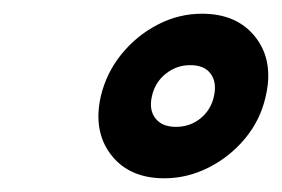

<svg xmlns="http://www.w3.org/2000/svg" viewBox="-20 -820 411 280"><path d="M127 -679.5Q135 -713.5 157 -740.8Q179 -768 209.8 -784Q240.5 -800 274.5 -800Q326 -800 352.8 -765.5Q379.5 -731 367.5 -679.5Q360 -645.5 337.8 -618.5Q315.5 -591.5 284.5 -575.8Q253.5 -560 219.5 -560Q168.5 -560 142 -594.2Q115.5 -628.5 127 -679.5ZM201.5 -679.5Q197 -659.5 206.8 -647.2Q216.5 -635 236.5 -635Q257 -635 272.2 -647.2Q287.5 -659.5 292 -679.5Q296.5 -700 287.2 -712.5Q278 -725 257.5 -725Q237.5 -725 221.8 -712.5Q206 -700 201.5 -679.5Z"/></svg>

Font: Besley* Narrow Fatface
Style: Italic
Weight: 900
Width: 4
Italic angle: -13°
Designer: Owen Earl
Foundry: indestructible type*
Version: Version 3.000; ttfautohint (v1.8.3)